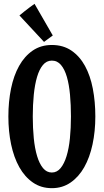

<svg xmlns="http://www.w3.org/2000/svg" viewBox="-20 -961 544 1007"><path d="M480 -350.1Q480 -272 465.3 -203.6Q450.7 -135.3 421.9 -84.2Q393.1 -33.2 350.3 -3.7Q307.6 25.9 252 25.9Q195.3 25.9 152.6 -3.7Q109.9 -33.2 81.3 -84.2Q52.7 -135.3 38.3 -203.6Q23.9 -272 23.9 -350.1Q23.9 -427.7 37.8 -496.1Q51.8 -564.5 80.1 -615.2Q108.4 -666 151.4 -695.6Q194.3 -725.1 252 -725.1Q311.5 -725.1 354.7 -695.6Q397.9 -666 425.8 -615.2Q453.6 -564.5 466.8 -496.1Q480 -427.7 480 -350.1ZM352.1 -350.1Q352.1 -410.6 347.2 -464.1Q342.3 -517.6 330.8 -557.4Q319.3 -597.2 300 -620.1Q280.8 -643.1 252 -643.1Q224.1 -643.1 205.1 -620.1Q186 -597.2 174.3 -557.4Q162.6 -517.6 157.2 -464.1Q151.9 -410.6 151.9 -350.1Q151.9 -289.1 157.2 -235.6Q162.6 -182.1 174.6 -142.3Q186.5 -102.5 205.6 -79.3Q224.6 -56.2 252 -56.2Q278.8 -56.2 297.9 -79.3Q316.9 -102.5 329.1 -142.3Q341.3 -182.1 346.7 -235.6Q352.1 -289.1 352.1 -350.1ZM256.8 -774.9 210.9 -741.2 82 -879.9Q95.2 -891.1 108.9 -901.9Q120.6 -911.1 134.5 -921.6Q148.4 -932.1 161.1 -940.9Z"/></svg>

Font: Rum Raisin
Style: Regular
Weight: 400
Designer: Astigmatic (AOETI)
Foundry: Astigmatic (AOETI)
Version: Version 1.000